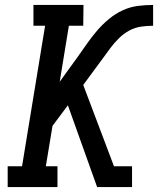

<svg xmlns="http://www.w3.org/2000/svg" viewBox="-20 -755 640 775"><path d="M372 0 254 -330 192 -247 165 -84H212V0H11V-84H69L162 -651H115V-735H317L316 -651H258L221 -425L294 -526Q313 -553 332 -580Q351 -607 372.5 -632Q394 -657 420 -678.5Q446 -700 475.5 -713.5Q505 -727 536 -731Q567 -735 598 -735V-651Q574 -651 549.5 -647.5Q525 -644 502.5 -632Q480 -620 461 -601.5Q442 -583 427 -563Q412 -543 397 -522Q382 -501 366 -480L316 -412L440 -84H513V0Z"/></svg>

Font: Iosevka HT Medium Extended
Style: Italic
Weight: 500
Width: 7
Italic angle: -9°
Monospace: yes
Designer: Belleve Invis
Foundry: Belleve Invis
Version: Version 32.3.0; ttfautohint (v1.8.4)